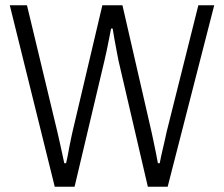

<svg xmlns="http://www.w3.org/2000/svg" viewBox="-20 -706 847 726"><path d="M187 0 17 -686H82L197 -207Q201 -191 205.5 -169.5Q210 -148 215 -126.5Q220 -105 223 -89H230Q233 -101 236 -117Q239 -133 242 -149.5Q245 -166 248.5 -181.5Q252 -197 254 -207L367 -686H443L553 -207Q556 -193 560.5 -172Q565 -151 569.5 -128.5Q574 -106 577 -89H584Q586 -101 589.5 -116.5Q593 -132 597 -149Q601 -166 604.5 -181.5Q608 -197 610 -207L730 -686H790L614 0H539L428 -477Q425 -494 420.5 -516Q416 -538 412.5 -559.5Q409 -581 406 -598H400Q397 -582 392.5 -559.5Q388 -537 383.5 -515Q379 -493 375 -477L262 0Z"/></svg>

Font: Archivo SemiCondensed ExtraLight
Style: Regular
Weight: 250
Width: 4
Designer: Hector Gatti
Foundry: Omnibus-Type
Version: Version 2.001